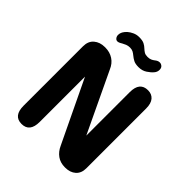

<svg xmlns="http://www.w3.org/2000/svg" viewBox="-219 -924 1057 1057"><g transform="rotate(45 309.5 -395.0)"><path d="M128 3.5Q65 3.5 65 -75.5V-538Q65 -578 90 -599.2Q115 -620.5 153.5 -620.5H157Q192 -620.5 219 -603Q246 -585.5 260 -552L425.5 -203.5V-542Q425.5 -620.5 489.5 -620.5Q519 -620.5 536 -600.8Q553 -581 553 -542V-76.5Q553 -38 529.5 -17.2Q506 3.5 468 3.5H465Q430 3.5 404.8 -14.5Q379.5 -32.5 365 -65L191 -428V-75.5Q191 3.5 128 3.5ZM362 -673Q337 -673 322.8 -680.5Q308.5 -688 296 -698.5Q286.5 -706.5 277 -711.5Q267.5 -716.5 253 -716.5Q239 -716.5 227.2 -711.8Q215.5 -707 206 -701.5Q190 -691 179.5 -691Q170 -691 163.5 -699.5Q157 -708 157 -719.5Q157 -744 182.5 -767Q194.5 -777.5 211.5 -785.2Q228.5 -793 248.5 -793Q274 -793 288 -786Q302 -779 312.5 -768.5Q321.5 -760 331.2 -754Q341 -748 357.5 -748Q371.5 -748 381.5 -752.2Q391.5 -756.5 399.5 -763Q405.5 -768 412.2 -771.2Q419 -774.5 427 -774.5Q437.5 -774.5 446.2 -767Q455 -759.5 455 -744.5Q455 -727.5 443.5 -714.5Q432 -700.5 411.2 -686.8Q390.5 -673 362 -673Z"/></g></svg>

Font: Sono Monospace SemiBold
Style: Regular
Weight: 600
Designer: Tyler Finck
Foundry: Tyler Finck
Version: Version 2.112